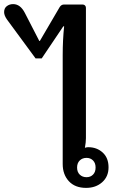

<svg xmlns="http://www.w3.org/2000/svg" viewBox="-80 -904 559 934"><path d="M225 -106V-635Q225 -710 232 -776H228L123 -620H93L-46 -809Q-60 -829 -60 -845Q-60 -864 -47 -874Q-34 -884 -16 -884Q19 -884 41 -841L111 -705H114L210 -869Q218 -882 231 -882H322Q329 -882 333.5 -877.5Q338 -873 338 -866V-232Q338 -212 333 -185Q341 -188 349 -188Q391 -188 419.5 -162Q448 -136 448 -90Q448 -45 417 -17.5Q386 10 339 10Q285 10 255 -22.5Q225 -55 225 -106ZM385 -89Q385 -111 372.5 -123.5Q360 -136 341 -136Q321 -136 308 -123.5Q295 -111 295 -89Q295 -67 308 -54.5Q321 -42 341 -42Q360 -42 372.5 -54.5Q385 -67 385 -89Z"/></svg>

Font: MaitreeSemiBold
Style: Regular
Weight: 600
Designer: CadsonDemak Team
Foundry: CadsonDemak
Version: Version 1.000